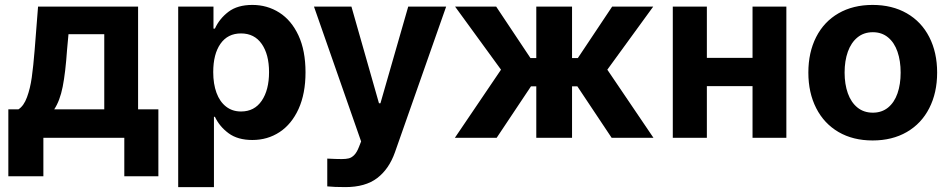

<svg xmlns="http://www.w3.org/2000/svg" viewBox="-20 -557 3842 776"><path d="M13.7 -115.2H54.7Q76.2 -128.9 89.1 -164.1Q102.1 -199.2 108.4 -244.1Q114.7 -289.1 120.1 -355.5L133.8 -530.3H538.1V-115.2H620.1V155.3H482.4V0H155.3V155.3H13.7ZM401.4 -115.2V-418.9H256.8L251 -355.5Q244.6 -263.2 233.4 -206.5Q222.2 -149.9 199.2 -115.2Z M700.2 -530.3H842.8V-441.4H848.6Q866.7 -481.4 903.3 -509.3Q939.9 -537.1 1000 -537.1Q1060.1 -537.1 1108.9 -506.1Q1157.7 -475.1 1186.3 -413.8Q1214.8 -352.5 1214.8 -264.6Q1214.8 -178.7 1186.8 -116.9Q1158.7 -55.2 1110.1 -23.2Q1061.5 8.8 1000 8.8Q940.9 8.8 904.1 -18.3Q867.2 -45.4 848.6 -85H844.7V199.2H700.2ZM954.1 -106.4Q1008.3 -106.4 1037.8 -149.9Q1067.4 -193.4 1067.4 -265.6Q1067.4 -336.9 1037.8 -379.4Q1008.3 -421.9 954.1 -421.9Q900.4 -421.9 871.1 -380.1Q841.8 -338.4 841.8 -265.6Q841.8 -217.8 855 -181.9Q868.2 -146 893.6 -126.2Q918.9 -106.4 954.1 -106.4Z M1302.7 196.3V84Q1339.8 85.9 1361.3 85.9Q1378.4 85.9 1389.9 83Q1401.4 80.1 1411.9 69.3Q1422.4 58.6 1430.7 37.1L1439.5 14.6L1249 -530.3H1400.4L1511.7 -139.6H1517.6L1629.9 -530.3H1783.2L1576.2 58.6Q1552.2 126.5 1504.4 162.8Q1456.5 199.2 1376 199.2Q1330.6 199.2 1302.7 196.3Z M2004.9 -275.4 1819.3 -530.3H1985.4L2124 -322.3H2147.5V-530.3H2292V-322.3H2315.4L2454.1 -530.3H2620.1L2434.6 -275.4L2621.1 0H2452.1L2313.5 -208H2292V0H2147.5V-208H2126L1987.3 0H1818.4Z M2836.9 -323.2H3021.5V-530.3H3158.2V0H3021.5V-209H2836.9V0H2699.2V-530.3H2836.9Z M3247.1 -263.7Q3247.1 -345.2 3278.6 -407.2Q3310.1 -469.2 3368.9 -503.2Q3427.7 -537.1 3506.8 -537.1Q3585.9 -537.1 3645 -503.2Q3704.1 -469.2 3735.8 -407.2Q3767.6 -345.2 3767.6 -263.7Q3767.6 -182.1 3735.8 -119.9Q3704.1 -57.6 3645 -23.4Q3585.9 10.7 3506.8 10.7Q3427.7 10.7 3369.1 -23.4Q3310.5 -57.6 3278.8 -119.9Q3247.1 -182.1 3247.1 -263.7ZM3620.1 -263.7Q3620.1 -311 3607.4 -347.9Q3594.7 -384.8 3569.3 -405.8Q3543.9 -426.8 3507.8 -426.8Q3471.2 -426.8 3445.6 -405.8Q3419.9 -384.8 3406.7 -347.9Q3393.6 -311 3393.6 -263.7Q3393.6 -216.8 3406.7 -179.9Q3419.9 -143.1 3445.6 -122.3Q3471.2 -101.6 3507.8 -101.6Q3543.9 -101.6 3569.3 -122.3Q3594.7 -143.1 3607.4 -179.7Q3620.1 -216.3 3620.1 -263.7Z"/></svg>

Font: Pretendard JP
Style: Bold
Weight: 700
Designer: Base glyphs from Inter by Rasmus Andersson; Hangeul glyphs from Noto Sans CJK(Source Han Sans) by Jang Soo-young and Kan
Foundry: Kil Hyung-jin
Version: Version 1.309